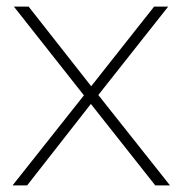

<svg xmlns="http://www.w3.org/2000/svg" viewBox="-20 -560 550 580"><path d="M18 0 233.5 -272 22 -540H66.5L255.5 -299.5L445.5 -540H488L277 -273L493.5 0H449L254.5 -246L62 0Z"/></svg>

Font: Encode Sans SmExp Th
Style: Regular
Weight: 100
Width: 6
Designer: Multiple Designers
Foundry: Impallari Type
Version: Version 3.002; ttfautohint (v1.8.3) -l 8 -r 50 -G 200 -x 14 